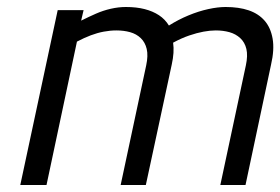

<svg xmlns="http://www.w3.org/2000/svg" viewBox="-20 -529 801 549"><path d="M683 -342 610 0H682L755 -344Q765 -387 759.5 -418.5Q754 -450 736.5 -470Q719 -490 691 -499.5Q663 -509 625 -509Q603 -509 575.5 -503Q548 -497 519 -485Q490 -473 463 -456Q452 -474 434.5 -485.5Q417 -497 393.5 -503Q370 -509 340 -509Q319 -509 297 -504Q275 -499 254.5 -490Q234 -481 212 -470L219 -500H145L38 0H113L200 -410Q221 -421 239.5 -428Q258 -435 276.5 -438.5Q295 -442 313 -442Q334 -442 352 -437Q370 -432 382.5 -420Q395 -408 399.5 -389Q404 -370 398 -342L325 0H397L471 -344Q475 -362 476 -377.5Q477 -393 475 -407Q499 -420 521 -427.5Q543 -435 562 -438.5Q581 -442 597 -442Q618 -442 636 -437Q654 -432 667 -420Q680 -408 684.5 -389Q689 -370 683 -342Z"/></svg>

Font: Advent Pro Medium
Style: Italic
Weight: 500
Italic angle: -12°
Version: Version 3.000